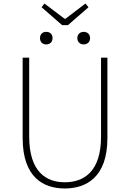

<svg xmlns="http://www.w3.org/2000/svg" viewBox="-20 -1052 734 1085"><path d="M346 13C464 13 587 -47 587 -272V-726H551V-280C551 -81 453 -22 346 -22C241 -22 145 -81 145 -280V-726H108V-272C108 -47 228 13 346 13ZM331 -910H364L480 -1011L463 -1032L350 -946H345L231 -1032L215 -1011ZM241 -801C262 -801 277 -814 277 -837C277 -859 262 -872 241 -872C221 -872 206 -859 206 -837C206 -814 221 -801 241 -801ZM453 -801C473 -801 489 -814 489 -837C489 -859 473 -872 453 -872C433 -872 417 -859 417 -837C417 -814 433 -801 453 -801Z"/></svg>

Font: Noto Sans CJK Thin
Style: Regular
Weight: 100
Designer: Ryoko NISHIZUKA (kana & ideographs); Paul D. Hunt (Latin, Greek & Cyrillic); Wenlong ZHANG (bopomofo); Sandoll Communica
Foundry: Adobe Systems Incorporated
Version: Version 1.000;PS 1;hotconv 1.0.78;makeotf.lib2.5.61930